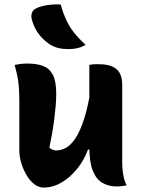

<svg xmlns="http://www.w3.org/2000/svg" viewBox="-20 -834 640 864"><path d="M104 -548Q147 -548 175.5 -536.5Q204 -525 218.5 -496Q233 -467 233 -413Q233 -385 230.5 -356Q228 -327 224 -296Q220 -265 214.5 -233.5Q209 -202 202 -169Q210 -163 217.5 -160Q225 -157 233 -157Q255 -157 277 -169Q299 -181 320 -212.5Q341 -244 359 -300.5Q377 -357 391 -446V-161H376Q358 -112 326.5 -73.5Q295 -35 256.5 -12.5Q218 10 176 10Q154 10 134.5 -5Q115 -20 100 -45Q85 -70 76 -99.5Q67 -129 67 -158Q67 -196 67 -233.5Q67 -271 67 -308.5Q67 -346 67 -383Q67 -431 62.5 -464.5Q58 -498 46 -542Q61 -545 74.5 -546.5Q88 -548 104 -548ZM424 -545Q465 -545 488 -533.5Q511 -522 520.5 -501.5Q530 -481 530 -453Q530 -387 530 -327.5Q530 -268 530 -212.5Q530 -157 530 -101Q530 -85 532 -66Q534 -47 538.5 -29.5Q543 -12 550 0Q543 1 535.5 2.5Q528 4 520.5 4.5Q513 5 505 5Q469 5 441 -11Q413 -27 397.5 -66Q382 -105 382 -173Q382 -237 382 -302Q382 -367 382 -428.5Q382 -490 382 -542Q392 -544 398 -544.5Q404 -545 410.5 -545Q417 -545 424 -545ZM253 -814Q264 -775 278 -744.5Q292 -714 313 -687.5Q334 -661 365 -632Q348 -622 329.5 -617.5Q311 -613 289 -613Q262 -613 242 -618Q222 -623 203 -635Q186 -646 170 -662.5Q154 -679 142 -700Q130 -721 123 -747Q119 -762 123.5 -775.5Q128 -789 142 -796Q155 -803 172 -807Q189 -811 209.5 -813Q230 -815 253 -814Z"/></svg>

Font: Recursive Monospace Casual ExtraBold
Style: Regular
Weight: 800
Version: Version 1.047